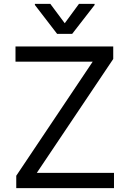

<svg xmlns="http://www.w3.org/2000/svg" viewBox="-20 -966 665 986"><path d="M63.5 0V-63.5L456.1 -649.4H59.6V-727.5H561.5V-663.1L168.9 -78.1H565.4V0ZM238.3 -946.3 312.5 -846.7 385.7 -946.3H465.8V-940.4L350.6 -792H273.4L159.2 -940.4V-946.3Z"/></svg>

Font: Inter V
Style: 
Weight: 400
Designer: Rasmus Andersson
Foundry: rsms
Version: Version 4.000;git-a3f224843